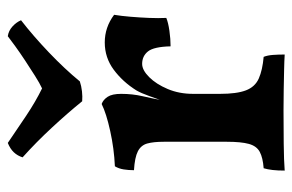

<svg xmlns="http://www.w3.org/2000/svg" viewBox="-149 -599 751 493"><g transform="rotate(-90 226.5 -352.5)"><path d="M232 -163Q232 -120 241 -96.5Q250 -73 271.5 -63.5Q293 -54 327 -51Q331 -41 332 -27Q333 -13 333 3Q317 2 293.5 1.5Q270 1 243.5 0.5Q217 0 190 0Q149 0 104.5 0.5Q60 1 35 3Q35 -15 36.5 -28Q38 -41 41 -51Q68 -53 83 -61Q98 -69 103.5 -89Q109 -109 109 -146V-227H232ZM232 -294V-211H109V-321L232 -417Q232 -388 226 -362Q220 -336 214 -304ZM210 -299Q219 -324 226.5 -345Q234 -366 241 -378Q263 -413 294 -436Q325 -459 364 -459Q403 -459 435 -435Q432 -417 430 -393Q428 -369 427 -345Q426 -321 427 -301Q415 -296 394 -293Q373 -290 354 -290Q353 -333 341 -348Q329 -363 309 -363Q293 -363 275 -345Q257 -327 244.5 -297.5Q232 -268 232 -232ZM109 -211V-307Q109 -334 104.5 -350Q100 -366 84.5 -374Q69 -382 36 -384Q36 -398 38 -410.5Q40 -423 46 -433Q91 -435 136.5 -445Q182 -455 206 -467Q217 -463 224.5 -451.5Q232 -440 232 -417ZM213 -517Q183 -554 145.5 -594.5Q108 -635 69 -670Q73 -683 82 -692.5Q91 -702 106 -708Q138 -686 175.5 -661Q213 -636 246 -620Q259 -626 278 -638Q297 -650 317.5 -663.5Q338 -677 354.5 -689Q371 -701 380 -708Q394 -706 405 -696Q416 -686 421 -674Q381 -643 338.5 -602.5Q296 -562 264 -523Q252 -519 238.5 -517.5Q225 -516 213 -517Z"/></g></svg>

Font: Vollkorn SemiBold
Style: Regular
Weight: 600
Designer: Friedrich Althausen
Foundry: Friedrich Althausen
Version: Version 5.000